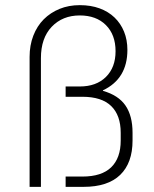

<svg xmlns="http://www.w3.org/2000/svg" viewBox="-20 -726 600 746"><path d="M95 -505Q95 -550 109.5 -587.5Q124 -625 150 -651Q176 -677 211.5 -691.5Q247 -706 290 -706Q333 -706 367 -693.5Q401 -681 425 -658Q449 -635 462 -603Q475 -571 475 -532Q475 -420 380 -375V-373Q440 -356 467.5 -316Q495 -276 495 -210V-180Q495 -93 447 -46.5Q399 0 305 0H235V-40H300Q375 -40 412 -76Q449 -112 449 -180V-210Q449 -278 412 -314Q375 -350 300 -350H235V-390H290Q354 -390 391.5 -427Q429 -464 429 -527Q429 -591 391.5 -628.5Q354 -666 290 -666Q223 -666 181 -622Q139 -578 139 -500V0H95Z"/></svg>

Font: PT Root UI Light
Style: Regular
Weight: 300
Designer: Vitaly Kuzmin
Foundry: ParaType Ltd.
Version: Version 2.000G